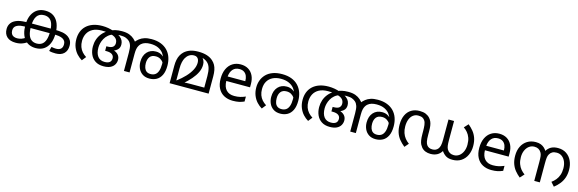

<svg xmlns="http://www.w3.org/2000/svg" viewBox="49 -1710 8630 2867"><g transform="rotate(15 4364.5 -277.0)"><path d="M216 12Q126 12 79 -32Q32 -76 32 -152Q32 -199 53 -233.5Q74 -268 109 -288Q133 -302 162.5 -311Q192 -320 233.5 -324Q275 -328 333 -328H716Q802 -328 853.5 -318Q905 -308 942 -282Q971 -262 988.5 -230.5Q1006 -199 1006 -152Q1006 -76 961 -32Q916 12 832 12Q807 12 780.5 9.5Q754 7 731 0L750 -67Q764 -63 783.5 -60.5Q803 -58 819 -58Q870 -58 895 -81.5Q920 -105 920 -151Q920 -180 909 -198.5Q898 -217 880 -229Q852 -247 811.5 -252.5Q771 -258 708 -258H331Q260 -258 222.5 -252.5Q185 -247 157 -229Q139 -218 128.5 -199Q118 -180 118 -154Q118 -121 130.5 -99.5Q143 -78 166 -68Q189 -58 219 -58Q251 -58 283.5 -68.5Q316 -79 352 -106L402 -52Q372 -30 343 -16Q314 -2 283.5 5Q253 12 216 12ZM523 -566Q603 -566 654.5 -528.5Q706 -491 731 -426.5Q756 -362 756 -279Q756 -185 728 -120Q700 -55 648 -21.5Q596 12 524 12Q470 12 426.5 -6.5Q383 -25 352 -62Q321 -99 304.5 -153.5Q288 -208 288 -279Q288 -413 351 -489.5Q414 -566 523 -566ZM523 -496Q447 -496 410.5 -442Q374 -388 374 -278Q374 -204 390.5 -155Q407 -106 440 -82Q473 -58 521 -58Q570 -58 603 -81.5Q636 -105 653 -154Q670 -203 670 -278Q670 -353 653.5 -401.5Q637 -450 604 -473Q571 -496 523 -496Z M1405 -566Q1449 -566 1496.5 -558Q1544 -550 1584 -533Q1589 -531 1596 -525.5Q1603 -520 1608 -518Q1663 -504 1693 -480Q1723 -456 1735.5 -427.5Q1748 -399 1748 -368Q1748 -344 1740 -323Q1732 -302 1712.5 -285Q1693 -268 1660 -253L1664 -256Q1708 -242 1733.5 -211Q1759 -180 1759 -136Q1759 -97 1739.5 -63Q1720 -29 1679 -8.5Q1638 12 1571 12Q1495 12 1444.5 -21Q1394 -54 1369 -110Q1344 -166 1344 -235Q1344 -291 1361 -342Q1378 -393 1413.5 -437Q1449 -481 1506 -515Q1511 -518 1516 -521Q1521 -524 1526 -527Q1562 -545 1606 -555.5Q1650 -566 1707 -566Q1775 -566 1820 -549Q1865 -532 1895.5 -504.5Q1926 -477 1948 -444L1974 -247V0H1887V-281Q1887 -355 1875 -393Q1863 -431 1838 -454Q1816 -474 1784 -486.5Q1752 -499 1695 -499Q1668 -499 1643.5 -495.5Q1619 -492 1599 -486Q1552 -472 1519 -444Q1486 -416 1466 -380Q1446 -344 1437 -307.5Q1428 -271 1428 -239Q1428 -151 1465 -103Q1502 -55 1572 -55Q1624 -55 1649.5 -76Q1675 -97 1675 -138Q1675 -175 1646.5 -196.5Q1618 -218 1557 -218H1538V-288H1552Q1614 -288 1639 -310Q1664 -332 1664 -369Q1664 -416 1631.5 -444.5Q1599 -473 1535 -484Q1496 -494 1466 -495.5Q1436 -497 1412 -497Q1329 -497 1274.5 -467.5Q1220 -438 1193 -387.5Q1166 -337 1166 -273Q1166 -221 1181 -180Q1196 -139 1223.5 -108Q1251 -77 1288 -54L1238 9Q1195 -16 1158.5 -55.5Q1122 -95 1099.5 -150.5Q1077 -206 1077 -277Q1077 -339 1097 -391.5Q1117 -444 1158 -483Q1199 -522 1260.5 -544Q1322 -566 1405 -566ZM2281 12Q2217 12 2174 -17Q2131 -46 2109.5 -93.5Q2088 -141 2088 -196Q2088 -291 2139 -347.5Q2190 -404 2276 -404Q2332 -404 2373.5 -375Q2415 -346 2439 -301Q2463 -256 2465 -206L2440 -209Q2433 -240 2413.5 -268.5Q2394 -297 2363.5 -315.5Q2333 -334 2293 -334Q2230 -334 2201 -296.5Q2172 -259 2172 -198Q2172 -157 2183.5 -125Q2195 -93 2219 -75.5Q2243 -58 2282 -58Q2323 -58 2351.5 -77Q2380 -96 2395.5 -138Q2411 -180 2411 -248Q2411 -259 2409.5 -271.5Q2408 -284 2406 -298Q2405 -306 2404 -316Q2403 -326 2401 -335Q2393 -373 2365.5 -409.5Q2338 -446 2289 -470Q2240 -494 2165 -494Q2122 -494 2087.5 -484Q2053 -474 2027 -451Q2011 -436 1999 -415.5Q1987 -395 1980.5 -365Q1974 -335 1974 -289V-204L1922 -454Q1947 -486 1979 -511.5Q2011 -537 2056 -551.5Q2101 -566 2165 -566Q2247 -566 2308.5 -542Q2370 -518 2411.5 -474.5Q2453 -431 2473.5 -372Q2494 -313 2494 -242Q2494 -153 2466 -96.5Q2438 -40 2390 -14Q2342 12 2281 12Z M2887 -566Q2966 -566 3022.5 -547.5Q3079 -529 3116 -494Q3144 -469 3161.5 -437Q3179 -405 3187.5 -363Q3196 -321 3196 -266V0H2593V-268Q2593 -320 2601.5 -361.5Q2610 -403 2627.5 -435.5Q2645 -468 2671 -493Q2708 -528 2760.5 -547Q2813 -566 2887 -566ZM2840 -495Q2798 -495 2766 -474Q2734 -453 2714 -418Q2698 -390 2688.5 -349.5Q2679 -309 2679 -249V-68H2684Q2752 -119 2805 -175Q2858 -231 2888.5 -289Q2919 -347 2919 -402Q2919 -430 2910.5 -450.5Q2902 -471 2885 -483Q2868 -495 2840 -495ZM3005 -393Q3005 -334 2978 -277Q2951 -220 2901 -162.5Q2851 -105 2782 -45L2780 -65Q2809 -67 2837 -68.5Q2865 -70 2893 -70H3110V-249Q3110 -323 3095.5 -372Q3081 -421 3048 -450.5Q3015 -480 2961 -494L2963 -501Q2982 -479 2993.5 -454.5Q3005 -430 3005 -393Z M3548 -546Q3617 -546 3666.5 -516Q3716 -486 3742.5 -431.5Q3769 -377 3769 -304V-251H3402Q3404 -160 3448.5 -112.5Q3493 -65 3573 -65Q3624 -65 3663.5 -74.5Q3703 -84 3745 -102V-25Q3704 -7 3664 1.5Q3624 10 3569 10Q3493 10 3434.5 -21Q3376 -52 3343.5 -113.5Q3311 -175 3311 -264Q3311 -352 3340.5 -415Q3370 -478 3423.5 -512Q3477 -546 3548 -546ZM3547 -474Q3484 -474 3447.5 -433.5Q3411 -393 3404 -321H3677Q3677 -367 3663 -401Q3649 -435 3620.5 -454.5Q3592 -474 3547 -474Z M4184 -566Q4267 -566 4329.5 -542Q4392 -518 4433.5 -474Q4475 -430 4496 -371Q4517 -312 4517 -242Q4517 -153 4489 -96.5Q4461 -40 4413 -14Q4365 12 4305 12Q4240 12 4197 -17Q4154 -46 4132.5 -93.5Q4111 -141 4111 -196Q4111 -291 4162 -347.5Q4213 -404 4299 -404Q4355 -404 4396.5 -375Q4438 -346 4462 -301Q4486 -256 4488 -206L4463 -209Q4456 -240 4436.5 -268.5Q4417 -297 4386.5 -315.5Q4356 -334 4316 -334Q4253 -334 4224 -296.5Q4195 -259 4195 -198Q4195 -156 4206 -124.5Q4217 -93 4241.5 -75.5Q4266 -58 4305 -58Q4346 -58 4374.5 -77Q4403 -96 4418.5 -138Q4434 -180 4434 -248Q4434 -250 4432.5 -270Q4431 -290 4427 -310Q4426 -315 4426 -323Q4426 -331 4424 -335Q4415 -378 4385 -414Q4355 -450 4305 -472Q4255 -494 4184 -494Q4112 -494 4059 -468Q4006 -442 3977 -393Q3948 -344 3948 -273Q3948 -221 3963 -180Q3978 -139 4005.5 -108Q4033 -77 4070 -54L4020 9Q3977 -16 3940.5 -55.5Q3904 -95 3881.5 -150.5Q3859 -206 3859 -277Q3859 -333 3878 -385Q3897 -437 3936.5 -478Q3976 -519 4037.5 -542.5Q4099 -566 4184 -566Z M4903 -566Q4947 -566 4994.5 -558Q5042 -550 5082 -533Q5087 -531 5094 -525.5Q5101 -520 5106 -518Q5161 -504 5191 -480Q5221 -456 5233.5 -427.5Q5246 -399 5246 -368Q5246 -344 5238 -323Q5230 -302 5210.5 -285Q5191 -268 5158 -253L5162 -256Q5206 -242 5231.5 -211Q5257 -180 5257 -136Q5257 -97 5237.5 -63Q5218 -29 5177 -8.5Q5136 12 5069 12Q4993 12 4942.5 -21Q4892 -54 4867 -110Q4842 -166 4842 -235Q4842 -291 4859 -342Q4876 -393 4911.5 -437Q4947 -481 5004 -515Q5009 -518 5014 -521Q5019 -524 5024 -527Q5060 -545 5104 -555.5Q5148 -566 5205 -566Q5273 -566 5318 -549Q5363 -532 5393.5 -504.5Q5424 -477 5446 -444L5472 -247V0H5385V-281Q5385 -355 5373 -393Q5361 -431 5336 -454Q5314 -474 5282 -486.5Q5250 -499 5193 -499Q5166 -499 5141.5 -495.5Q5117 -492 5097 -486Q5050 -472 5017 -444Q4984 -416 4964 -380Q4944 -344 4935 -307.5Q4926 -271 4926 -239Q4926 -151 4963 -103Q5000 -55 5070 -55Q5122 -55 5147.5 -76Q5173 -97 5173 -138Q5173 -175 5144.5 -196.5Q5116 -218 5055 -218H5036V-288H5050Q5112 -288 5137 -310Q5162 -332 5162 -369Q5162 -416 5129.5 -444.5Q5097 -473 5033 -484Q4994 -494 4964 -495.5Q4934 -497 4910 -497Q4827 -497 4772.5 -467.5Q4718 -438 4691 -387.5Q4664 -337 4664 -273Q4664 -221 4679 -180Q4694 -139 4721.5 -108Q4749 -77 4786 -54L4736 9Q4693 -16 4656.5 -55.5Q4620 -95 4597.5 -150.5Q4575 -206 4575 -277Q4575 -339 4595 -391.5Q4615 -444 4656 -483Q4697 -522 4758.5 -544Q4820 -566 4903 -566ZM5779 12Q5715 12 5672 -17Q5629 -46 5607.5 -93.5Q5586 -141 5586 -196Q5586 -291 5637 -347.5Q5688 -404 5774 -404Q5830 -404 5871.5 -375Q5913 -346 5937 -301Q5961 -256 5963 -206L5938 -209Q5931 -240 5911.5 -268.5Q5892 -297 5861.5 -315.5Q5831 -334 5791 -334Q5728 -334 5699 -296.5Q5670 -259 5670 -198Q5670 -157 5681.5 -125Q5693 -93 5717 -75.5Q5741 -58 5780 -58Q5821 -58 5849.5 -77Q5878 -96 5893.5 -138Q5909 -180 5909 -248Q5909 -259 5907.5 -271.5Q5906 -284 5904 -298Q5903 -306 5902 -316Q5901 -326 5899 -335Q5891 -373 5863.5 -409.5Q5836 -446 5787 -470Q5738 -494 5663 -494Q5620 -494 5585.5 -484Q5551 -474 5525 -451Q5509 -436 5497 -415.5Q5485 -395 5478.5 -365Q5472 -335 5472 -289V-204L5420 -454Q5445 -486 5477 -511.5Q5509 -537 5554 -551.5Q5599 -566 5663 -566Q5745 -566 5806.5 -542Q5868 -518 5909.5 -474.5Q5951 -431 5971.5 -372Q5992 -313 5992 -242Q5992 -153 5964 -96.5Q5936 -40 5888 -14Q5840 12 5779 12Z M6627 12Q6583 12 6547 -2.5Q6511 -17 6486 -47Q6473 -63 6461 -85Q6449 -107 6442 -146Q6435 -185 6435 -251V-285Q6435 -340 6430 -381.5Q6425 -423 6408 -448Q6395 -469 6372 -481.5Q6349 -494 6305 -494Q6261 -494 6227.5 -468.5Q6194 -443 6176 -397Q6158 -351 6158 -289Q6158 -233 6173.5 -188Q6189 -143 6216 -109.5Q6243 -76 6278 -51L6225 11Q6175 -29 6140 -73Q6105 -117 6087.5 -171Q6070 -225 6070 -292Q6070 -378 6099 -439.5Q6128 -501 6182 -533.5Q6236 -566 6309 -566Q6366 -566 6405 -549.5Q6444 -533 6470 -503Q6489 -481 6500.5 -454.5Q6512 -428 6517 -393Q6522 -358 6522 -308V-259Q6522 -189 6529.5 -152Q6537 -115 6555 -94Q6569 -78 6589 -69Q6609 -60 6639 -60Q6667 -60 6688 -70Q6709 -80 6723 -97Q6740 -118 6748 -151Q6756 -184 6756 -245V-554H6842V-262Q6842 -206 6846.5 -173.5Q6851 -141 6864 -118Q6881 -89 6907.5 -74.5Q6934 -60 6970 -60Q7016 -60 7051.5 -86.5Q7087 -113 7107 -159Q7127 -205 7127 -263Q7127 -324 7111 -368.5Q7095 -413 7067.5 -445.5Q7040 -478 7007 -500L7065 -563Q7108 -528 7142 -486.5Q7176 -445 7195.5 -390.5Q7215 -336 7215 -263Q7215 -187 7186 -124.5Q7157 -62 7101.5 -25Q7046 12 6966 12Q6901 12 6862 -13.5Q6823 -39 6795 -82L6800 -81Q6772 -34 6729 -11Q6686 12 6627 12Z M7546 -546Q7615 -546 7664.5 -516Q7714 -486 7740.5 -431.5Q7767 -377 7767 -304V-251H7400Q7402 -160 7446.5 -112.5Q7491 -65 7571 -65Q7622 -65 7661.5 -74.5Q7701 -84 7743 -102V-25Q7702 -7 7662 1.5Q7622 10 7567 10Q7491 10 7432.5 -21Q7374 -52 7341.5 -113.5Q7309 -175 7309 -264Q7309 -352 7338.5 -415Q7368 -478 7421.5 -512Q7475 -546 7546 -546ZM7545 -474Q7482 -474 7445.5 -433.5Q7409 -393 7402 -321H7675Q7675 -367 7661 -401Q7647 -435 7618.5 -454.5Q7590 -474 7545 -474Z M8106 -566Q8152 -566 8185 -552.5Q8218 -539 8241 -516.5Q8264 -494 8280 -465L8267 -466Q8298 -518 8341 -542Q8384 -566 8448 -566Q8525 -566 8579 -529.5Q8633 -493 8661.5 -431Q8690 -369 8690 -292Q8690 -226 8672 -173Q8654 -120 8619.5 -75.5Q8585 -31 8535 8L8481 -53Q8516 -78 8543.5 -111.5Q8571 -145 8586.5 -189.5Q8602 -234 8602 -292Q8602 -350 8583 -395.5Q8564 -441 8529 -467.5Q8494 -494 8447 -494Q8406 -494 8379.5 -479.5Q8353 -465 8337 -436Q8324 -414 8320 -382Q8316 -350 8316 -291V0H8230V-291Q8230 -348 8226 -381Q8222 -414 8208 -436Q8191 -465 8165 -479.5Q8139 -494 8102 -494Q8056 -494 8020.5 -467.5Q7985 -441 7965 -395.5Q7945 -350 7945 -292Q7945 -232 7961.5 -187Q7978 -142 8005 -110Q8032 -78 8065 -55L8007 8Q7964 -27 7930 -68.5Q7896 -110 7876.5 -164.5Q7857 -219 7857 -292Q7857 -373 7887.5 -434.5Q7918 -496 7974 -531Q8030 -566 8106 -566Z"/></g></svg>

Font: lmalayalam05
Style: Book
Weight: 400
Designer: Jelle Bosma - Monotype Design Team
Foundry: Monotype Imaging Inc.
Version: Version 2.003